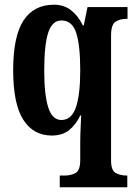

<svg xmlns="http://www.w3.org/2000/svg" viewBox="-20 -566 572 816"><path d="M234 230V180H256Q282 180 301.5 169Q321 158 321 114V45Q321 15 322.5 -20Q324 -55 325 -75H321Q303 -37 274.5 -13.5Q246 10 200 10Q122 10 79 -57Q36 -124 36 -268Q36 -412 80 -479Q124 -546 209 -546Q252 -546 282.5 -522Q313 -498 332 -458H336L352 -536H522V-486H517Q491 -486 471.5 -474Q452 -462 452 -415V116Q452 158 471.5 169Q491 180 518 180H521V230ZM241 -56Q284 -56 302.5 -109.5Q321 -163 321 -267Q321 -373 304 -426Q287 -479 241 -479Q202 -479 185 -427.5Q168 -376 168 -267Q168 -163 185 -109.5Q202 -56 241 -56Z"/></svg>

Font: Noto Serif Ethiopic ExtraCondensed
Style: Bold
Weight: 700
Width: 2
Designer: Monotype Design Team
Foundry: Monotype Imaging Inc.
Version: Version 2.102; ttfautohint (v1.8.4.7-5d5b)